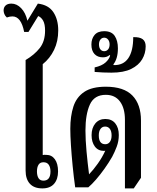

<svg xmlns="http://www.w3.org/2000/svg" viewBox="-43 -1039 869 1065"><path d="M192 6Q146 6 122.5 -20Q99 -46 99 -93V-706Q148 -735 177.5 -772.5Q207 -810 207 -869Q207 -905 196.5 -924Q186 -943 169 -950L115 -862H91Q74 -948 26 -948Q10 -948 -5 -942Q-15 -951 -19 -961.5Q-23 -972 -23 -981Q-23 -998 -12 -1008.5Q-1 -1019 20 -1019Q50 -1019 74.5 -993.5Q99 -968 109 -924L167 -1019Q226 -1012 253 -971.5Q280 -931 280 -870Q280 -810 257 -762.5Q234 -715 194 -683V-179Q201 -181 214 -180Q244 -180 261.5 -155.5Q279 -131 279 -88Q279 -45 257 -19.5Q235 6 192 6ZM198 -37Q237 -37 237 -88Q237 -111 227.5 -125Q218 -139 198 -139Q179 -139 170.5 -125Q162 -111 162 -88Q162 -65 170.5 -51Q179 -37 198 -37Z M650 6V-374Q650 -439 622.5 -476Q595 -513 544 -513Q480 -513 455.5 -459Q431 -405 431 -315Q431 -263 437 -198.5Q443 -134 451 -72Q475 -97 499.5 -131.5Q524 -166 541 -203Q538 -202 534 -202Q501 -202 483 -226.5Q465 -251 465 -289Q465 -329 485.5 -354Q506 -379 541 -379Q577 -379 596.5 -354.5Q616 -330 616 -290Q616 -256 604.5 -225.5Q593 -195 579 -169Q560 -136 536.5 -103Q513 -70 489.5 -43Q466 -16 447 0H374Q366 -57 360 -118Q354 -179 350.5 -233Q347 -287 347 -325Q347 -395 364 -447.5Q381 -500 424 -529Q467 -558 544 -558Q644 -558 691.5 -509Q739 -460 739 -370V-53L699 6ZM541 -239Q557 -239 566.5 -252Q576 -265 576 -288Q576 -311 566.5 -324Q557 -337 540 -337Q524 -337 514.5 -324Q505 -311 505 -288Q505 -239 541 -239Z M575 -636Q555 -636 528.5 -637Q502 -638 482 -640V-665Q522 -674 542.5 -692.5Q563 -711 568 -731L565 -734Q551 -721 528 -721Q498 -721 481 -739.5Q464 -758 464 -792Q464 -824 481.5 -845Q499 -866 535 -866Q576 -866 593.5 -839.5Q611 -813 611 -771Q611 -714 586 -682L587 -678Q641 -676 668.5 -716Q696 -756 696 -833Q732 -834 748.5 -821.5Q765 -809 765 -782Q765 -743 745.5 -710Q726 -677 684.5 -656.5Q643 -636 575 -636ZM535 -755Q548 -755 556.5 -765Q565 -775 565 -793Q565 -809 556.5 -819.5Q548 -830 535 -830Q522 -830 514 -819.5Q506 -809 506 -793Q506 -775 514 -765Q522 -755 535 -755Z"/></svg>

Font: Noto Serif Thai ExtraCondensed Medium
Style: Regular
Weight: 500
Width: 2
Designer: Monotype Design Team
Foundry: Monotype Imaging Inc.
Version: Version 2.002; ttfautohint (v1.8.4.7-5d5b)